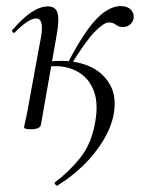

<svg xmlns="http://www.w3.org/2000/svg" viewBox="-20 -416 482 630"><path d="M167.8 193.2Q165.6 194.6 161.7 189.5Q157.8 184.4 160.8 181.6Q208 146.4 244.2 100.8Q280.4 55.2 292.6 -16.8Q303.4 -78.8 287.3 -119.1Q271.2 -159.4 237.6 -179.2Q204 -199 162.2 -199Q151.8 -199 139 -198.2Q126.2 -197.4 115.2 -195.4L113.2 -208.8Q130.8 -213 147.3 -214.6Q163.8 -216.2 181 -216.2Q236.8 -216.2 278.7 -195.9Q320.6 -175.6 341.8 -136.6Q363 -97.6 353.2 -41.8Q345 2 318.4 45.7Q291.8 89.4 252.8 127.3Q213.8 165.2 167.8 193.2ZM82.4 8Q68.2 8 63.6 6.3Q59 4.6 59 1.6Q59 -1.6 64.5 -24.8Q70 -48 74 -74L115 -297Q124.8 -355.6 98.4 -355.6Q86.8 -355.6 68.7 -344Q50.6 -332.4 29.2 -310Q26.2 -306 21.8 -310.5Q17.4 -315 21.2 -318.2Q54.8 -357.2 83.4 -376.1Q112 -395 137.6 -395Q162.4 -395 168.8 -373.3Q175.2 -351.6 165.6 -299.4L114.4 -7.2Q111.8 8 82.4 8ZM211.6 -201 199.6 -204Q236.8 -276.2 267 -317.9Q297.2 -359.6 324.3 -377.8Q351.4 -396 376.2 -396Q398 -396 409.1 -384.5Q420.2 -373 418.6 -356.8Q417.2 -345.8 408 -336.6Q398.8 -327.4 383.4 -327.4Q369.4 -327.4 360.1 -334.9Q350.8 -342.4 337 -342.4Q321 -342.4 290.7 -311.5Q260.4 -280.6 211.6 -201Z"/></svg>

Font: Cormorant Infant Light
Style: Italic
Weight: 300
Italic angle: -10°
Designer: Christian Thalmann (Catharsis Fonts)
Foundry: Catharsis Fonts
Version: Version 4.001